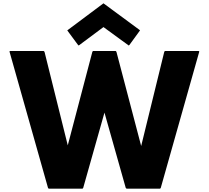

<svg xmlns="http://www.w3.org/2000/svg" viewBox="-20 -1129 1258 1156"><path d="M742 7H944L948 2L1180 -819L1176 -822H973L969 -817L830 -250L681 -817L677 -822H540L536 -817L388 -254L248 -817L243 -822H40L37 -819L269 2L273 7H477L481 2L609 -451L737 2ZM385 -946 450 -858 454 -855 603 -966 755 -855 759 -858 823 -946 820 -949 603 -1109 389 -949Z"/></svg>

Font: Hussar Woodtype
Style: Bd
Weight: 900
Foundry: Cannot Into Space Fonts
Version: Version 1.07